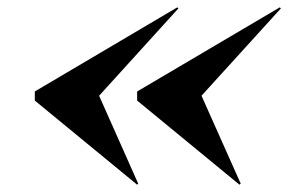

<svg xmlns="http://www.w3.org/2000/svg" viewBox="-20 -650 788 525"><path d="M531 -388.2 638.2 -147.9 634.8 -145 355 -375V-399.9L745.1 -629.9L748 -627ZM251 -388.2 357.9 -147.9 355 -145 75.2 -375V-399.9L464.8 -629.9L467.8 -627Z"/></svg>

Font: Bodoni* 36
Style: Bold Italic
Weight: 700
Italic angle: -13°
Version: Version 2.000; ttfautohint (v1.8.1)